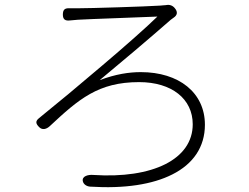

<svg xmlns="http://www.w3.org/2000/svg" viewBox="-20 -739 1020 788"><path d="M687 -23C773 -66 821 -136 821 -227C821 -359 714 -443 558 -443C510 -443 455 -435 389 -410C469 -476 599 -586 681 -658C684 -660 688 -663 692 -666C709 -677 710 -691 697 -706C688 -717 675 -721 661 -718C653 -717 644 -717 637 -716C576 -712 350 -705 298 -705C286 -705 275 -705 264 -705C245 -706 238 -698 238 -679C238 -660 247 -653 266 -655C278 -656 289 -657 300 -658C350 -661 562 -668 626 -671C582 -628 493 -549 396 -467C307 -391 212 -312 140 -254C124 -241 127 -231 141 -217C154 -204 171 -209 184 -221C303 -332 383 -402 551 -402C685 -402 771 -333 771 -229C771 -85 606 -5 363 -21C342 -23 315 -16 320 5C323 18 336 26 350 27C491 36 606 18 687 -23Z"/></svg>

Font: GenSenRounded2 TW L
Style: Regular
Weight: 300
Version: Version 2.100;PS 2.1;hotconv 16.6.51;makeotf.lib2.5.65220 DE